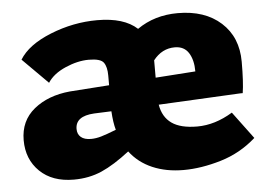

<svg xmlns="http://www.w3.org/2000/svg" viewBox="-40 -490 758 551"><g transform="rotate(-5 339.0 -215.0)"><path d="M678 -64Q633 -24 576 -7Q519 10 468 10Q418 10 378.5 -7Q339 -24 314 -57Q269 -22 232.5 -6Q196 10 152 10Q90 10 54 -25Q18 -60 18 -115Q18 -171 58.5 -204Q99 -237 162 -243L276 -251V-279Q276 -304 267 -316.5Q258 -329 224 -329Q192 -329 156.5 -313.5Q121 -298 105 -273L32 -346Q57 -387 123 -413.5Q189 -440 258 -440Q335 -440 373 -405Q423 -440 490 -440Q568 -440 614.5 -398Q661 -356 661 -285Q661 -226 656 -195H649L413 -183Q419 -147 444.5 -129Q470 -111 518 -111Q569 -111 620 -142ZM411 -306V-261L526 -269Q526 -302 513 -322.5Q500 -343 473 -343Q436 -343 411 -311ZM284 -122Q278 -143 276 -176L226 -174Q172 -171 172 -134Q172 -119 182 -110.5Q192 -102 211 -102Q225 -102 240.5 -106.5Q256 -111 284 -122Z"/></g></svg>

Font: Ysabeau Heavy
Style: Regular
Weight: 800
Designer: Christian Thalmann (Catharsis Fonts)
Version: Version 0.003